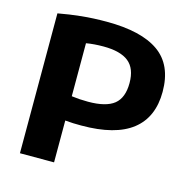

<svg xmlns="http://www.w3.org/2000/svg" viewBox="-109 -855 950 962"><g transform="rotate(15 366.0 -374.5)"><path d="M78 0V-725.5Q136.5 -736.5 197.5 -742.8Q258.5 -749 328 -749Q508 -749 598.5 -685Q689 -621 689 -482Q689 -349.5 602 -281.5Q515 -213.5 339 -213.5Q317.5 -213.5 296.8 -214.2Q276 -215 255 -217V0ZM340.5 -337.5Q433.5 -337.5 475.5 -371.2Q517.5 -405 517.5 -481.5Q517.5 -557 475 -591Q432.5 -625 344.5 -625Q295.5 -625 255 -618V-343Q296 -337.5 340.5 -337.5Z"/></g></svg>

Font: Encode Sans Exp
Style: Bold
Weight: 700
Width: 7
Designer: Multiple Designers
Foundry: Impallari Type
Version: Version 3.002; ttfautohint (v1.8.3) -l 8 -r 50 -G 200 -x 14 